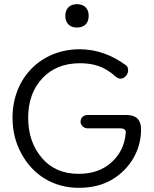

<svg xmlns="http://www.w3.org/2000/svg" viewBox="-20 -884 736 920"><path d="M349 -752C384 -752 405 -773 405 -808C405 -843 384 -864 349 -864C314 -864 293 -843 293 -808C293 -773 314 -752 349 -752ZM357 16C419 16 472 3 516 -23C604 -75 656 -165 656 -264C656 -310 633 -333 586 -333H400C379 -333 366 -318 366 -301C366 -286 379 -269 400 -269H558C574 -269 583 -262 583 -249C583 -247 582 -245 582 -243C577 -188 554 -142 514 -106C473 -69 421 -51 357 -51C283 -51 224 -76 181 -127C137 -178 115 -242 115 -320C115 -398 138 -461 183 -509C228 -557 288 -581 363 -581C426 -581 481 -566 534 -517C543 -510 550 -507 557 -507C578 -507 594 -528 594 -547C594 -559 590 -568 581 -573C521 -617 447 -648 362 -648C176 -648 40 -510 40 -320C40 -257 54 -200 82 -149C137 -46 236 16 357 16Z"/></svg>

Font: Dongle Light
Style: Regular
Weight: 300
Designer: Yanghee Ryu
Foundry: Yanghee Ryu
Version: Version 2.000